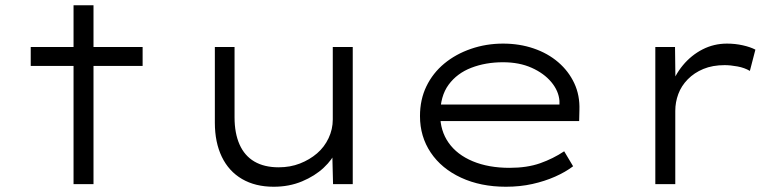

<svg xmlns="http://www.w3.org/2000/svg" viewBox="-20 -701 2980 731"><path d="M260 0V-681H336V0ZM97 -450V-522H523V-450Z M1022 10Q952 10 901.5 -19.5Q851 -49 824.5 -104Q798 -159 798 -234V-522H873V-254Q873 -194 892 -151Q911 -108 948.5 -86Q986 -64 1041 -64Q1085 -64 1122 -78.5Q1159 -93 1187 -117Q1215 -141 1231 -175Q1247 -209 1247 -246V-522H1323V0H1248L1245 -120L1259 -126Q1246 -94 1212.5 -62.5Q1179 -31 1130 -10.5Q1081 10 1022 10Z M1906 10Q1810 10 1735.5 -24.5Q1661 -59 1620 -120Q1579 -181 1579 -259Q1579 -322 1603.5 -372.5Q1628 -423 1671.5 -459Q1715 -495 1773 -515Q1831 -535 1895 -535Q1958 -535 2012 -516.5Q2066 -498 2105.5 -464Q2145 -430 2166.5 -384Q2188 -338 2186 -282L2185 -240H1644L1633 -303H2128L2110 -293V-317Q2107 -355 2079 -388.5Q2051 -422 2004 -443Q1957 -464 1895 -464Q1829 -464 1774.5 -443Q1720 -422 1688 -378.5Q1656 -335 1656 -264Q1656 -203 1688 -157.5Q1720 -112 1780 -87Q1840 -62 1920 -62Q1987 -62 2036.5 -79.5Q2086 -97 2128 -125L2162 -68Q2133 -46 2093.5 -28.5Q2054 -11 2007 -0.5Q1960 10 1906 10Z M2475 0V-522H2550L2552 -364L2533 -366Q2548 -414 2580 -452.5Q2612 -491 2655 -513Q2698 -535 2748 -535Q2779 -535 2808 -528.5Q2837 -522 2856 -512L2835 -431Q2815 -443 2788 -448Q2761 -453 2739 -453Q2693 -453 2658 -438.5Q2623 -424 2598.5 -399Q2574 -374 2562.5 -343Q2551 -312 2551 -279V0Z"/></svg>

Font: Lexend Peta Light
Style: Regular
Weight: 300
Version: Version 1.007